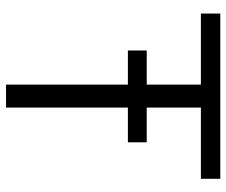

<svg xmlns="http://www.w3.org/2000/svg" viewBox="-77 -674 751 637"><g transform="rotate(90 298.5 -355.5)"><path d="M452.1 -466.8V-404.3H336.9V0H260.7V-404.3H147.5V-466.8H260.7V-646.5H24.9V-710.9H573.2V-646.5H336.9V-466.8Z"/></g></svg>

Font: Vazirmatn UI Light
Style: Regular
Weight: 300
Designer: Saber Rastikerdar
Foundry: Saber Rastikerdar
Version: Version 33.003